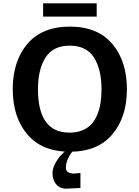

<svg xmlns="http://www.w3.org/2000/svg" viewBox="-20 -894 833 1148"><path d="M558.1 -794.9H237.8V-874H558.1ZM460.9 230Q386.2 233.4 381.8 233.9Q340.8 235.8 317.4 209.5Q293.9 183.1 293.9 140.1Q293.9 110.8 314 76.2Q334 41.5 355 23.9L374 4.9H421.9Q410.2 14.6 403.8 23.7Q397.5 32.7 387.2 53.2Q374 80.6 374 109.9Q374 142.6 422.9 144L460.9 140.1ZM651.9 -90.8Q564 13.2 397.9 13.2Q231 13.2 143.1 -90.8Q56.2 -193.8 56.2 -360.8Q56.2 -527.8 143.1 -630.9Q231 -734.9 397.9 -734.9Q564 -734.9 651.9 -630.9Q738.8 -527.8 738.8 -360.8Q738.8 -193.8 651.9 -90.8ZM586.9 -360.8Q586.9 -479 542 -549.8Q496.6 -621.1 397 -621.1Q297.4 -621.1 252 -549.8Q207 -479 207 -360.8Q207 -99.6 397 -101.1Q439 -101.1 471.9 -114.5Q504.9 -127.9 526.1 -150.9Q547.4 -173.8 561.3 -207.3Q575.2 -240.7 581.1 -278.3Q586.9 -315.9 586.9 -360.8Z"/></svg>

Font: Perun
Style: Bold
Weight: 700
Foundry: Copyright (c) Stefan Peev, Context Ltd, 2016
Version: Version 1.0000